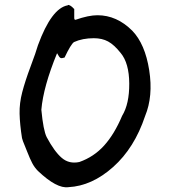

<svg xmlns="http://www.w3.org/2000/svg" viewBox="-20 -745 704 794"><path d="M263 29Q215 36 137 -38Q123 -52 113.5 -70Q104 -88 92.5 -117.5Q81 -147 75 -161L71 -174Q62 -231 61 -275Q60 -318 72 -364Q84 -410 106.5 -470Q129 -530 137 -558Q193 -711 260 -723Q262 -725 264.5 -724.5Q267 -724 271 -721.5Q275 -719 278 -716.5Q281 -714 283.5 -711Q286 -708 287 -708V-671Q287 -663 292 -663Q346 -682 383 -682Q463 -682 527 -618Q580 -563 597 -455Q614 -347 580 -265Q536 -133 448 -54.5Q360 24 263 29ZM308 -75Q368 -96 410.5 -143Q453 -190 485 -266Q515 -315 514.5 -399.5Q514 -484 479 -526Q452 -560 427 -573.5Q402 -587 368 -587Q321 -587 286 -571Q273 -562 247 -507Q235 -503 230 -505.5Q225 -508 216 -525Q159 -386 151 -291Q159 -206 173 -178Q205 -118 235.5 -92Q266 -66 308 -75Z"/></svg>

Font: Excalifont
Style: Regular
Weight: 400
Designer: Your Own Font Foundry (Virgil); Ján Filípek / DizajnDesign (Excalifont, modifications)
Foundry: Your Own Font Foundry (Virgil); Ján Filípek / DizajnDesign (Excalifont, modifications)
Version: Version 1.000;Glyphs 3.2 (3227)